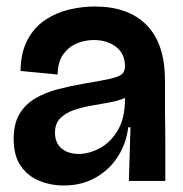

<svg xmlns="http://www.w3.org/2000/svg" viewBox="-20 -556 563 590"><path d="M176 14Q136 14 100.5 -0.5Q65 -15 43.5 -46.5Q22 -78 22 -129Q22 -176 40 -206Q58 -236 89 -254Q120 -272 158.5 -282Q197 -292 238 -299Q292 -308 319 -314Q346 -320 355 -328.5Q364 -337 364 -352Q364 -391 336.5 -412Q309 -433 268 -433Q242 -433 217 -423Q192 -413 175 -390Q158 -367 157 -327L43 -338Q44 -395 64.5 -433.5Q85 -472 118.5 -494.5Q152 -517 192 -526.5Q232 -536 271 -536Q375 -536 431 -478.5Q487 -421 487 -309V-213Q488 -160 488 -106.5Q488 -53 488 0H376Q377 -41 378.5 -81Q380 -121 381 -165H374Q368 -115 342 -74.5Q316 -34 273.5 -10Q231 14 176 14ZM222 -83Q254 -83 286.5 -100.5Q319 -118 341 -154Q363 -190 364 -246V-255Q343 -246 315.5 -241Q288 -236 259 -231Q230 -226 205 -217Q180 -208 164.5 -192Q149 -176 149 -148Q149 -117 169 -100Q189 -83 222 -83Z"/></svg>

Font: Bricolage Grotesque 48pt SemiBold
Style: Regular
Weight: 600
Designer: Mathieu Triay
Foundry: Atelier Triay
Version: Version 1.000; ttfautohint (v1.8.4.7-5d5b);gftools[0.9.32]